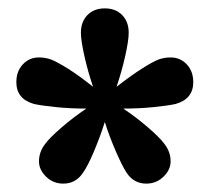

<svg xmlns="http://www.w3.org/2000/svg" viewBox="-20 -752 499 458"><path d="M230 -461Q219 -426 204 -390.5Q189 -355 178 -340Q161 -314 131 -314Q107 -314 90 -330.5Q73 -347 73 -367Q73 -390 88 -409Q99 -424 127.5 -448.5Q156 -473 186 -493Q148 -493 113.5 -496.5Q79 -500 61 -504Q19 -516 19 -556Q19 -582 34.5 -598.5Q50 -615 73 -615Q88 -615 102 -610Q117 -604 142.5 -588Q168 -572 202 -545Q190 -580 181.5 -617.5Q173 -655 173 -674Q173 -700 188.5 -716Q204 -732 230 -732Q256 -732 271.5 -716Q287 -700 287 -674Q287 -655 278.5 -617.5Q270 -580 258 -545Q293 -572 318 -588Q343 -604 358 -610Q372 -615 387 -615Q410 -615 425.5 -598.5Q441 -582 441 -556Q441 -516 399 -504Q381 -500 346.5 -496.5Q312 -493 274 -493Q304 -473 332.5 -448.5Q361 -424 372 -409Q387 -390 387 -367Q387 -347 370 -330.5Q353 -314 329 -314Q299 -314 282 -340Q272 -355 256.5 -390.5Q241 -426 230 -461Z"/></svg>

Font: Wix Madefor Display ExtraBold
Style: Regular
Weight: 800
Designer: Dalton Maag Ltd
Foundry: Dalton Maag Ltd
Version: Version 3.100